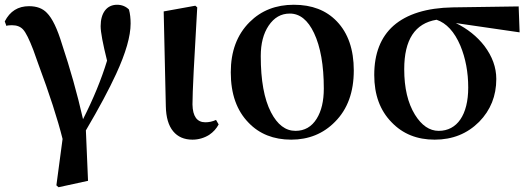

<svg xmlns="http://www.w3.org/2000/svg" viewBox="-20 -571 2227 807"><path d="M350 189 341 -23C397 -118 439 -197 468 -260C509 -349 529 -419 529 -472C529 -493 527 -513 522 -531C509 -544 492 -551 472 -551C429 -551 403 -517 403 -461C403 -436 412 -388 430 -316C406 -237 372 -155 329 -70C304 -180 274 -285 241 -384C221 -450 200 -494 177 -517C159 -536 134 -545 102 -545C56 -545 22 -524 0 -481L7 -462C10 -464 18 -465 30 -465C51 -465 66 -459 77 -447C89 -434 103 -405 120 -361C124 -349 131 -329 141 -302C188 -176 222 -71 243 13L217 208L226 216Z M789 16C814 16 838 9 859 -4C877 -16 890 -31 899 -48L888 -67C873 -60 858 -57 843 -57C808 -57 790 -82 789 -132C789 -183 796 -319 809 -540L801 -547L668 -523L677 -124C678 -78 688 -43 708 -19C727 4 754 16 789 16Z M1025 -55C1070 -8 1130 16 1204 16C1277 16 1339 -9 1388 -59C1441 -112 1467 -184 1467 -275C1467 -363 1443 -432 1396 -481C1351 -528 1291 -551 1215 -551C1140 -551 1078 -527 1029 -478C976 -425 950 -355 950 -267C950 -176 975 -106 1025 -55ZM1222 -21C1180 -21 1146 -47 1119 -99C1090 -155 1076 -234 1076 -335C1076 -388 1087 -430 1109 -463C1132 -497 1161 -514 1198 -514C1240 -514 1274 -487 1300 -432C1327 -375 1341 -297 1341 -199C1341 -146 1331 -104 1311 -72C1290 -38 1260 -21 1222 -21Z M1807 16C1882 16 1944 -9 1994 -59C2042 -108 2066 -168 2066 -239C2066 -288 2049 -334 2016 -378C1985 -418 1945 -450 1896 -474L2164 -435L2160 -544L1883 -540C1773 -538 1690 -512 1634 -463C1580 -415 1553 -346 1553 -256C1553 -173 1577 -107 1626 -57C1673 -8 1733 16 1807 16ZM1724 -89C1694 -138 1679 -201 1679 -280C1679 -404 1724 -473 1815 -488C1856 -474 1890 -438 1915 -379C1937 -326 1948 -267 1948 -203C1948 -88 1901 -21 1824 -21C1785 -21 1752 -44 1724 -89Z"/></svg>

Font: AllPunType Bold
Style: Regular
Weight: 700
Version: 1.0